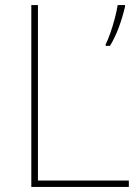

<svg xmlns="http://www.w3.org/2000/svg" viewBox="-20 -734 546 754"><path d="M103 0V-714H129V-25H486V0ZM471 -708Q462 -669 447.5 -629Q433 -589 412 -554H395V-560Q403 -575 413 -603.5Q423 -632 431 -662.5Q439 -693 442 -714H471Z"/></svg>

Font: Noto Sans Bengali Thin
Style: Regular
Weight: 100
Designer: Jelle Bosma - Monotype Design Team
Foundry: Monotype Imaging Inc.
Version: Version 2.003; ttfautohint (v1.8.4.7-5d5b)